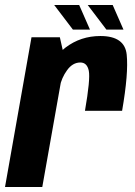

<svg xmlns="http://www.w3.org/2000/svg" viewBox="-47 -745 538 765"><path d="M291.5 -303.5H439.5Q465.5 -453.5 457.8 -527.5Q450 -601.5 353 -601.5Q274.5 -601.5 214 -555.5Q153.5 -509.5 138.5 -422L191.5 -399.5Q198 -434.5 220.2 -465.2Q242.5 -496 273 -496Q300 -496 306.8 -463Q313.5 -430 291.5 -303.5ZM-27 0H121.5L211.5 -507.5L191.5 -596.5H78.5ZM377 -627H445L402 -725H302.5ZM243.5 -627H311.5L268.5 -725H169Z"/></svg>

Font: Anybody Condensed
Style: Bold Italic
Weight: 700
Width: 3
Italic angle: -10°
Version: Version 1.113;gftools[0.9.25]